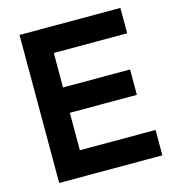

<svg xmlns="http://www.w3.org/2000/svg" viewBox="-105 -789 798 877"><g transform="rotate(-15 294.0 -350.0)"><path d="M67 0V-700H544V-580H197V-417H514V-297H197V-120H555V0Z"/></g></svg>

Font: Zen Kaku Gothic New Black
Style: Regular
Weight: 900
Designer: Yoshimichi Ohira
Foundry: Positype
Version: Version 1.001